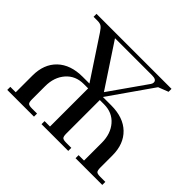

<svg xmlns="http://www.w3.org/2000/svg" viewBox="-152 -927 1153 1153"><g transform="rotate(45 424.0 -351.0)"><path d="M22 0V-26H68V-168Q68 -265 126 -320.5Q184 -376 287 -376H344L172 -637Q157 -660 145.5 -668.5Q134 -677 111 -677H78V-702H715V-677L651 -652L458 -376H529Q632 -376 689.5 -320.5Q747 -265 747 -168V-66Q747 -41 754 -33.5Q761 -26 786 -26H829V0H602V-26H648V-177Q648 -253 606 -301.5Q564 -350 494 -350H458V-66Q458 -41 465 -33.5Q472 -26 497 -26H540V0H313V-26H359V-350H322Q252 -350 209.5 -301.5Q167 -253 167 -177V-66Q167 -41 174 -33.5Q181 -26 206 -26H249V0ZM260 -677 442 -401 607 -636Q613 -645 613 -654Q613 -677 575 -677Z"/></g></svg>

Font: Dihjauti
Style: Bold
Weight: 700
Designer: T. Christopher White
Version: Version 3.0.0